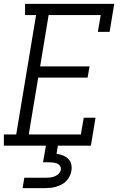

<svg xmlns="http://www.w3.org/2000/svg" viewBox="-25 -755 645 995"><path d="M-5 0V-58H59L162 -677H105V-735H567L543 -590H482L497 -677H227L183 -411H439L429 -353H173L124 -58H394L409 -145H470L446 0ZM92 220 101 166H216Q227 166 238 164.5Q249 163 259.5 158.5Q270 154 279 145.5Q288 137 290 126Q292 115 286.5 106Q281 97 271.5 93Q262 89 251 87.5Q240 86 229 86H198L213 0H275L268 42Q284 44 300 50Q316 56 328 67.5Q340 79 344 95.5Q348 112 345 130Q343 144 336 158Q329 172 318.5 183Q308 194 293.5 201.5Q279 209 265 213Q251 217 236 218.5Q221 220 207 220Z"/></svg>

Font: Iosevka HT Light Extended
Style: Italic
Weight: 300
Width: 7
Italic angle: -9°
Monospace: yes
Designer: Belleve Invis
Foundry: Belleve Invis
Version: Version 32.3.0; ttfautohint (v1.8.4)